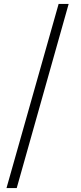

<svg xmlns="http://www.w3.org/2000/svg" viewBox="-20 -797 413 976"><path d="M65 159H13L278 -777H329Z"/></svg>

Font: IBM Plex Sans JP Light
Style: Regular
Weight: 300
Designer: Mike Abbink; Paul van der Laan; Pieter van Rosmalen; Wujin Sim; Yejin Wi; Jinhee Kim; Boomi Park; Yona Kim; Kichan Ma
Foundry: Sandoll Inc.
Version: Version 1.002